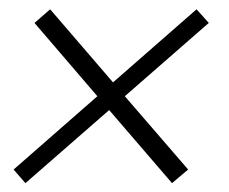

<svg xmlns="http://www.w3.org/2000/svg" viewBox="-20 -512 504 423"><path d="M36 -108.5 10 -138.5 194.5 -300 56 -461.5 90.5 -491.5 229 -330.5 413 -491.5 440 -461.5 255 -300 394.5 -138.5 359 -108.5 220.5 -269.5Z"/></svg>

Font: Urbanist ExtraLight
Style: Italic
Weight: 250
Version: Version 1.303